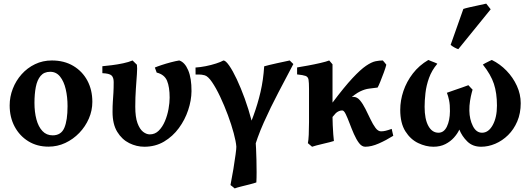

<svg xmlns="http://www.w3.org/2000/svg" viewBox="-20 -808 2978 1077"><path d="M498 -236.8Q498 -188 478.5 -143.1Q459 -98.1 424.8 -62.5Q390.6 -26.9 346.2 -6.1Q301.8 14.6 252 14.6Q188 14.6 138.9 -15.6Q89.8 -45.9 62 -98.1Q34.2 -150.4 34.2 -216.8Q34.2 -265.1 51.8 -310.3Q69.3 -355.5 101.3 -391.4Q133.3 -427.2 176.5 -448Q219.7 -468.8 271 -468.8Q339.8 -468.8 390.9 -438.5Q441.9 -408.2 470 -356Q498 -303.7 498 -236.8ZM358.9 -212.4Q358.9 -264.2 348.6 -307.9Q338.4 -351.6 316.9 -378.4Q295.4 -405.3 261.7 -405.3Q227.1 -405.3 207.8 -382.3Q188.5 -359.4 180.9 -320.1Q173.3 -280.8 173.3 -231Q173.3 -179.7 184.3 -138.4Q195.3 -97.2 218 -73Q240.7 -48.8 275.4 -48.8Q322.8 -48.8 340.8 -90.8Q358.9 -132.8 358.9 -212.4Z M789.6 15.1Q746.1 15.1 705.1 -5.1Q664.1 -25.4 637.7 -68.4Q611.3 -111.3 611.3 -180.2Q611.3 -214.8 613 -238.8Q614.7 -262.7 616.2 -287.4Q617.7 -312 617.7 -347.7Q617.7 -373.5 605.5 -384.8Q593.3 -396 554.2 -397.5V-436.5Q576.7 -438.5 607.9 -442.4Q639.2 -446.3 670.4 -452.9Q701.7 -459.5 723.6 -468.8L748 -444.8Q750.5 -428.2 748 -392.8Q745.6 -357.4 742.2 -310.1Q738.8 -262.7 738.8 -209Q738.8 -151.4 751.2 -117.4Q763.7 -83.5 782.5 -68.8Q801.3 -54.2 820.3 -54.2Q849.6 -54.2 870.6 -75.2Q891.6 -96.2 905.3 -128.7Q918.9 -161.1 925.3 -196.5Q931.6 -231.9 931.6 -260.3Q931.6 -319.8 917 -355Q902.3 -390.1 858.9 -400.9L848.6 -429.2Q860.8 -434.6 885.7 -442.9Q910.6 -451.2 938.2 -458.5Q965.8 -465.8 985.4 -468.8Q1016.6 -459 1035.6 -414.1Q1054.7 -369.1 1054.2 -296.4Q1053.7 -245.1 1035.6 -190.7Q1017.6 -136.2 983.4 -89.6Q949.2 -43 900.4 -13.9Q851.6 15.1 789.6 15.1Z M1296.4 249Q1293 246.1 1286.4 240.5Q1279.8 234.9 1272.9 230Q1281.2 187.5 1289.1 140.6Q1296.9 93.8 1301.5 58.3Q1306.2 22.9 1305.7 14.6Q1303.7 -13.7 1291 -61Q1278.3 -108.4 1258.3 -162.4Q1238.3 -216.3 1215.1 -265.4Q1191.9 -314.5 1169.2 -347.7Q1146.5 -380.9 1127.9 -385.7Q1111.8 -390.1 1094.5 -390.1Q1077.1 -390.1 1077.1 -390.1L1076.7 -429.2Q1103 -430.7 1133.8 -436.8Q1164.6 -442.9 1191.7 -451.7Q1218.8 -460.4 1233.4 -468.8Q1245.6 -468.8 1265.6 -440.2Q1285.6 -411.6 1308.3 -363.3Q1331.1 -314.9 1352.8 -255.1Q1374.5 -195.3 1390.9 -132.6Q1407.2 -69.8 1414.1 -12.7Q1415 -2.4 1416.3 25.1Q1417.5 52.7 1418.5 88.1Q1419.4 123.5 1419.4 157.7Q1419.4 191.9 1418 215.3Q1406.2 219.7 1381.1 226.1Q1356 232.4 1331.5 238.5Q1307.1 244.6 1296.4 249ZM1399.4 46.4Q1399.4 46.4 1387.9 35.2Q1376.5 23.9 1363.5 9Q1350.6 -5.9 1345.7 -16.1Q1377 -91.8 1401.4 -158.4Q1425.8 -225.1 1441.4 -292.2Q1457 -359.4 1461.9 -436Q1472.2 -439 1491.9 -443.8Q1511.7 -448.7 1534.4 -453.6Q1557.1 -458.5 1576.4 -462.6Q1595.7 -466.8 1605 -468.8L1625.5 -448.7Q1585.9 -373.5 1542 -290Q1498 -206.5 1459.7 -120.8Q1421.4 -35.2 1399.4 46.4Z M2127.4 -468.8Q2131.3 -465.3 2139.6 -454.6Q2147.9 -443.8 2147 -444.8Q2143.1 -428.7 2133.1 -401.4Q2123 -374 2113 -349.4Q2103 -324.7 2098.1 -316.9Q2072.8 -313.5 2049.8 -310.8Q2026.9 -308.1 2000 -295.2Q1973.1 -282.2 1936.3 -249Q1899.4 -215.8 1845.2 -151.9Q1845.2 -133.3 1846.4 -106.4Q1847.7 -79.6 1849.4 -54.9Q1851.1 -30.3 1853 -17.1Q1846.7 -14.6 1829.8 -10.5Q1813 -6.3 1792.7 -1.5Q1772.5 3.4 1755.1 7.8Q1737.8 12.2 1730.5 15.1L1707 -4.9Q1710.4 -20.5 1711.9 -52.2Q1713.4 -84 1713.4 -123Q1713.4 -171.9 1713.4 -219.2Q1713.4 -266.6 1713.4 -309.1Q1713.4 -344.7 1710.7 -360.8Q1708 -377 1694.1 -382.1Q1680.2 -387.2 1646.5 -390.6V-429.7Q1670.9 -433.6 1707 -440.2Q1743.2 -446.8 1776.9 -454.6Q1810.5 -462.4 1826.7 -468.8L1845.2 -447.3Q1845.2 -447.3 1845.2 -428.7Q1845.2 -410.2 1845.2 -381.8Q1845.2 -353.5 1845.2 -323.2Q1845.2 -293 1845.2 -268.1Q1845.2 -243.2 1845.2 -232.4Q1911.6 -320.8 1957 -369.4Q2002.4 -418 2033.4 -439Q2064.5 -460 2086.4 -464.4Q2108.4 -468.8 2127.4 -468.8ZM2186 -46.4Q2146.5 -21.5 2105 -3.2Q2063.5 15.1 2028.8 15.1Q2009.8 15.1 1994.1 -5.4Q1978.5 -25.9 1965.3 -56.2Q1952.1 -86.4 1940.7 -116.9Q1929.2 -147.5 1919.2 -168Q1909.2 -188.5 1899.9 -188.5Q1880.4 -188.5 1862.8 -172.6Q1845.2 -156.7 1832.8 -136.5Q1820.3 -116.2 1814.9 -103Q1814.9 -103 1799.3 -105Q1783.7 -106.9 1777.3 -115.7Q1798.8 -168.5 1827.6 -198.5Q1856.4 -228.5 1885 -242.7Q1913.6 -256.8 1935.1 -260.7Q1956.5 -264.6 1962.9 -264.6Q1982.9 -264.6 1999.3 -245.1Q2015.6 -225.6 2030 -196.8Q2044.4 -168 2058.1 -139.2Q2071.8 -110.4 2086.2 -90.8Q2100.6 -71.3 2117.2 -71.3Q2130.4 -71.3 2143.3 -74.5Q2156.2 -77.6 2177.2 -85Q2178.2 -79.6 2181.6 -65.4Q2185.1 -51.3 2186 -46.4Z M2900.9 -229Q2900.9 -172.4 2881.6 -127.2Q2862.3 -82 2830.1 -50.3Q2797.9 -18.6 2758.3 -1.7Q2718.8 15.1 2678.7 15.1Q2631.3 15.1 2601.3 -14.4Q2571.3 -43.9 2556.6 -81.1Q2546.4 -58.6 2526.6 -36.4Q2506.8 -14.2 2478 0.5Q2449.2 15.1 2411.1 15.1Q2369.1 15.1 2325.9 -5.4Q2282.7 -25.9 2253.9 -71.5Q2225.1 -117.2 2225.1 -191.9Q2225.1 -244.6 2242.9 -297.4Q2260.7 -350.1 2295.9 -395.8Q2331.1 -441.4 2382.8 -471.7Q2385.3 -470.2 2396.7 -465.8Q2408.2 -461.4 2419.4 -457Q2430.7 -452.6 2433.1 -450.2Q2401.9 -413.6 2386.5 -370.6Q2371.1 -327.6 2366.5 -285.6Q2361.8 -243.7 2361.8 -209Q2361.8 -139.6 2382.8 -101.6Q2403.8 -63.5 2439.5 -63.5Q2470.2 -63.5 2486.8 -97.9Q2503.4 -132.3 2503.9 -184.1Q2504.4 -220.2 2499 -245.6Q2493.7 -271 2486.8 -287.6Q2501 -293 2525.6 -301.3Q2550.3 -309.6 2573.7 -317.9Q2597.2 -326.2 2607.4 -330.1Q2611.3 -325.2 2621.1 -315.2Q2630.9 -305.2 2630.9 -305.2Q2630.9 -305.2 2626 -287.4Q2621.1 -269.5 2616.7 -242.4Q2612.3 -215.3 2612.8 -187Q2613.8 -138.2 2632.6 -100.8Q2651.4 -63.5 2684.1 -63.5Q2720.2 -63.5 2743.9 -106.4Q2767.6 -149.4 2767.6 -215.8Q2767.6 -285.6 2750.5 -337.6Q2733.4 -389.6 2688.5 -445.8Q2691.4 -448.2 2702.4 -453.9Q2713.4 -459.5 2724.6 -465.1Q2735.8 -470.7 2738.8 -471.7Q2784.7 -449.2 2821.3 -411.4Q2857.9 -373.5 2879.4 -326.4Q2900.9 -279.3 2900.9 -229ZM2550.8 -532.2Q2543 -534.2 2529.5 -541.5Q2516.1 -548.8 2507.8 -556.2L2579.1 -757.8Q2589.8 -761.7 2615.7 -767.6Q2641.6 -773.4 2668.5 -779.1Q2695.3 -784.7 2707.5 -787.6L2732.4 -755.9Z"/></svg>

Font: Gentium Book Plus
Style: Bold
Weight: 700
Designer: Victor Gaultney, Annie Olsen, Iska Routamaa, Becca Hirsbrunner
Foundry: SIL International
Version: Version 6.101